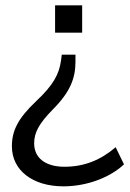

<svg xmlns="http://www.w3.org/2000/svg" viewBox="-20 -496 474 702"><path d="M211.8 185.3C298 185.3 382.4 152.9 433.3 104.9L402.9 42.2C348 89.2 288.2 113.7 215.7 113.7C146.1 113.7 104.9 81.4 104.9 28.4C104.9 -9.8 120.6 -42.2 172.5 -95.1C236.3 -158.8 255.9 -209.8 255.9 -269.6V-296.1H205.9L202.9 -273.5C196.1 -225.5 175.5 -185.3 112.7 -126.5C44.1 -61.8 23.5 -16.7 23.5 39.2C23.5 126.5 99 185.3 211.8 185.3ZM181.4 -376.5H280.4V-476.5H181.4Z"/></svg>

Font: LL Pando Sans
Style: Regular
Weight: 400
Designer: Joshua Smith
Foundry: Joshua Smith
Version: Version 1.000;Glyphs 3.2.1 (3258)